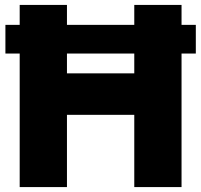

<svg xmlns="http://www.w3.org/2000/svg" viewBox="-20 -760 818 780"><path d="M60 0V-542.5H2V-659H60V-740H252V-659H525.5V-740H717.5V-659H775.5V-542.5H717.5V0H525.5V-293.5H252V0ZM252 -462H525.5V-542.5H252Z"/></svg>

Font: Encode Sans XBd
Style: Regular
Weight: 800
Designer: Multiple Designers
Foundry: Impallari Type
Version: Version 3.002; ttfautohint (v1.8.3) -l 8 -r 50 -G 200 -x 14 